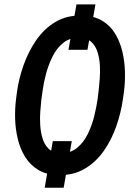

<svg xmlns="http://www.w3.org/2000/svg" viewBox="-20 -792 620 879"><path d="M417 -772 380.4 -564H293.5L330.1 -772ZM308.6 -146 271.5 67.4H184.6L221.7 -146ZM547.9 -374.5 542.5 -336.9Q534.2 -277.8 513.2 -216.3Q492.2 -154.8 456.3 -102.8Q420.4 -50.8 368.4 -19.8Q316.4 11.2 247.1 9.8Q192.4 8.3 155.3 -14.2Q118.2 -36.6 95.5 -73Q72.8 -109.4 61.8 -154.3Q50.8 -199.2 49.3 -246.3Q47.9 -293.5 53.2 -336.4L58.1 -374Q66.4 -433.1 88.1 -494.4Q109.9 -555.7 145.8 -607.9Q181.6 -660.2 233.6 -691.4Q285.6 -722.7 355.5 -720.7Q409.7 -719.7 447 -697.5Q484.4 -675.3 506.8 -638.4Q529.3 -601.6 540 -556.4Q550.8 -511.2 552 -464.4Q553.2 -417.5 547.9 -374.5ZM426.8 -337.9 431.6 -377.4Q434.1 -399.4 436.5 -429.7Q439 -460 437.3 -492.2Q435.5 -524.4 426.8 -552.7Q418 -581.1 398.9 -599.4Q379.9 -617.7 346.7 -619.1Q301.8 -621.1 270.8 -596.7Q239.7 -572.3 220.5 -533.2Q201.2 -494.1 190.2 -451.9Q179.2 -409.7 174.8 -375L169.4 -335.9Q167 -314.5 164.6 -283.9Q162.1 -253.4 164.1 -220.5Q166 -187.5 174.6 -158.9Q183.1 -130.4 202.1 -111.6Q221.2 -92.8 254.9 -91.3Q300.8 -89.4 331.5 -114Q362.3 -138.7 381.6 -178Q400.9 -217.3 411.4 -260.3Q421.9 -303.2 426.8 -337.9Z"/></svg>

Font: Roboto Condensed Medium
Style: Italic
Weight: 500
Italic angle: -12°
Designer: Christian Robertson
Foundry: Google
Version: Version 3.0; 2020